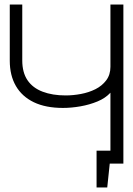

<svg xmlns="http://www.w3.org/2000/svg" viewBox="-20 -720 585 845"><path d="M405 -57V105H452L463 0H494V-57ZM523 -700H466V-426Q466 -391 447.5 -366.5Q429 -342 400 -327.5Q371 -313 336.5 -306.5Q302 -300 269 -300Q211 -300 167.5 -316.5Q124 -333 101 -367Q78 -401 78 -454V-700H23V-453Q23 -388 50 -341.5Q77 -295 129 -270Q181 -245 257 -245Q294 -245 334 -252Q374 -259 409 -273.5Q444 -288 466 -312V0H523Z"/></svg>

Font: AdventPro_ExpandedRegular
Style: ExpandedRegular
Weight: 400
Width: 7
Designer: VivaRado, Andreas Kalpakidis
Foundry: VivaRado, Andreas Kalpakidis
Version: Version 3.000